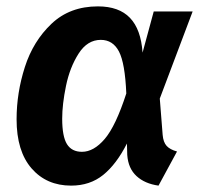

<svg xmlns="http://www.w3.org/2000/svg" viewBox="-20 -566 630 602"><path d="M427 -401 462 -530H584L481 -257L490 -143Q492 -120 502.5 -108.5Q513 -97 535 -91L477 16Q434 10 408 -14Q382 -38 379 -80L378 -116Q345 -51 303.5 -17.5Q262 16 203 16Q126 16 79 -38Q32 -92 32 -192Q32 -275 58 -356Q84 -437 141.5 -491.5Q199 -546 287 -546Q353 -546 387.5 -510Q422 -474 427 -401ZM175 -194Q175 -138 190 -114Q205 -90 237 -90Q274 -90 308.5 -130.5Q343 -171 376 -273Q372 -368 353 -404.5Q334 -441 296 -441Q254 -441 226.5 -398Q199 -355 187 -297Q175 -239 175 -194Z"/></svg>

Font: Fira Sans SemiBold
Style: Italic
Weight: 600
Italic angle: -8°
Designer: bBox Type GmbH & Carrois Corporate GbR & Edenspiekermann AG
Foundry: bBox Type GmbH & Carrois Corporate GbR & Edenspiekermann AG
Version: Version 4.301